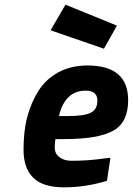

<svg xmlns="http://www.w3.org/2000/svg" viewBox="-20 -792 570 824"><path d="M215 -158C215 -175 216 -187 218 -195C218 -195 253 -195 253 -195C253 -195 253 -195 253 -195C352 -195 423 -207 466 -231C509 -255 530 -299 530 -362C530 -362 530 -362 530 -362C530 -461 472 -511 355 -511C355 -511 355 -511 355 -511C308 -511 267 -501 231 -482C194 -462 166 -435 145 -402C124 -369 108 -331 97 -290C86 -249 81 -202 81 -149C81 -96 95 -56 123 -29C150 -2 194 12 255 12C316 12 377 3 439 -16C439 -16 454 -115 454 -115C454 -115 428 -112 428 -112C428 -112 428 -112 428 -112C380 -105 333 -102 287 -102C287 -102 287 -102 287 -102C266 -102 249 -107 236 -117C222 -127 215 -141 215 -158ZM233 -294C233 -294 233 -294 233 -294C250 -367 289 -403 348 -403C348 -403 348 -403 348 -403C381 -403 398 -389 398 -360C398 -360 398 -360 398 -360C398 -336 389 -319 371 -309C352 -299 320 -294 274 -294C274 -294 233 -294 233 -294ZM197 -662C197 -662 426 -583 426 -583C426 -583 482 -682 482 -682C482 -682 261 -772 261 -772C261 -772 197 -662 197 -662Z"/></svg>

Font: My Font
Style: Bold Italic
Weight: 500
Version: Version 0.001